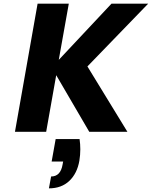

<svg xmlns="http://www.w3.org/2000/svg" viewBox="-20 -722 832 1052"><path d="M678 0H469L288 -310L233 0H62L186 -702H357L302 -394L591 -702H792L459 -358ZM416 40Q420 68 420 96Q420 127 415 158Q403 228 360 269Q317 310 248 310L260 245Q312 245 323 179L326 163H263L285 40Z"/></svg>

Font: Fz Poppins
Style: Bold Italic
Weight: 700
Italic angle: -10°
Designer: Ninad Kale (Devanagari), Jonny Pinhorn (Latin)
Foundry: Indian Type Foundry
Version: Vit hóa bi Vntype.Com & FontZin.Com